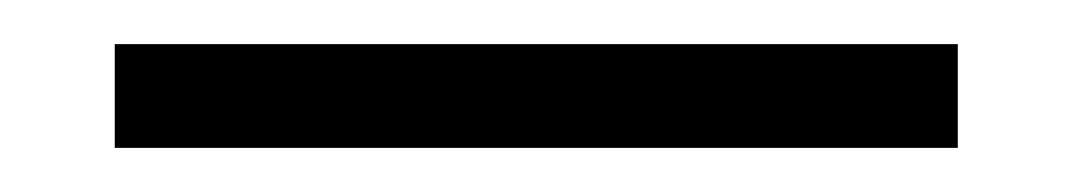

<svg xmlns="http://www.w3.org/2000/svg" viewBox="-20 -20 486 87"><path d="M32 47V0H414V47Z"/></svg>

Font: Livvic Light
Style: Regular
Weight: 300
Designer: Jacques Le Bailly, Baron von Fonthausen
Version: Version 1.001; ttfautohint (v1.8.2)